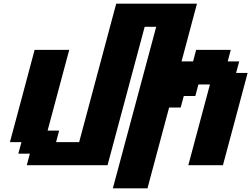

<svg xmlns="http://www.w3.org/2000/svg" viewBox="-20 -895 1361 1040"><path d="M591.3 125H778.8L896 -312.5H958.5L975.6 -375H1038.1L1054.7 -437.5H1117.2L1000 0H1187.5Q1210 -83 1254.6 -250Q1299.3 -417 1321.3 -500H1258.8L1275.9 -562.5H1213.4L1230 -625H1042.5L1025.9 -562.5H963.4L1046.9 -875H609.4L408.7 -125H283.7L300.3 -187.5H237.8L355 -625H167.5Q145.5 -542 100.8 -375Q56.2 -208 33.7 -125H96.2L79.1 -62.5H141.6L125 0H562.5L763.7 -750H826.2Q787.1 -604.5 708.7 -312.5Q630.4 -20.5 591.3 125Z"/></svg>

Font: Faithful 32x
Style: SemiboldOblique
Weight: 400
Foundry: Faithful Resource Pack
Version: Version 1.0; January 27, 2023